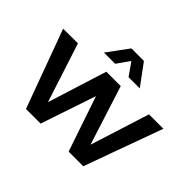

<svg xmlns="http://www.w3.org/2000/svg" viewBox="-163 -995 1235 1235"><g transform="rotate(45 454.5 -377.5)"><path d="M513 -755H399L293 -611H395L456 -698L517 -611H619ZM133 -535 -1 -534 195 0H328L455 -377L583 0H716L910 -535H779L651 -131L522 -535H391L264 -131Z"/></g></svg>

Font: Montserrat_SPRD_medium Medium
Style: Regular
Weight: 400
Designer: Julieta Ulanovsky edited by Nelly Hempel
Foundry: Julieta Ulanovsky
Version: Version 4.000;PS 004.000;hotconv 1.0.88;makeotf.lib2.5.64775